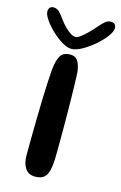

<svg xmlns="http://www.w3.org/2000/svg" viewBox="-152 -845 573 906"><g transform="rotate(15 134.0 -392.5)"><path d="M116 6.7Q82.8 6.7 67 -17.3Q51.2 -41.3 51.2 -79.3Q51.2 -95.6 51.3 -124.5Q51.4 -153.4 52 -190.9Q52.5 -228.5 53.2 -270.5Q53.9 -312.5 55.2 -354.9Q56.4 -397.4 58.4 -435.9Q60.3 -474.4 62.8 -504.7Q68.6 -553.1 82.5 -573Q96.4 -592.9 128.2 -592.9Q154.6 -592.9 166.7 -572.6Q178.7 -552.3 181.9 -517.5Q183 -496.1 183.9 -463.6Q184.9 -431.2 185.4 -392.5Q185.9 -353.8 186.3 -313.7Q186.7 -273.6 186.7 -236.2Q186.6 -198.9 186.5 -168.6Q186.4 -138.2 186.1 -120.2Q185.8 -72.9 179.4 -45.1Q173.1 -17.3 158.2 -5.3Q143.2 6.7 116 6.7ZM125.2 -619.9Q104.6 -619.9 78.2 -635.8Q51.8 -651.8 27.1 -675.4Q2.4 -699.1 -13.6 -722.6Q-29.7 -746.2 -29.7 -761.6Q-29.7 -773.9 -23.2 -780.7Q-16.6 -787.5 -6.1 -787.5Q10.5 -787.5 22.5 -776Q34.6 -764.4 50.6 -741.2Q61.6 -726.1 75.6 -711.8Q89.6 -697.6 103.7 -688.4Q117.8 -679.3 128.4 -679.3Q138.6 -679.3 153.4 -690.2Q168.2 -701.1 184.5 -717.4Q200.9 -733.8 214.9 -750Q233.8 -772 246 -782.1Q258.2 -792.1 273.3 -792.1Q298.6 -792.1 298.6 -766.3Q298.6 -750.1 280.3 -725.5Q261.9 -700.9 233.8 -676.8Q205.8 -652.8 176.5 -636.3Q147.2 -619.9 125.2 -619.9Z"/></g></svg>

Font: Gluten Thin
Style: Regular
Weight: 100
Designer: Tyler Finck
Foundry: Etcetera Type Company
Version: Version 1.300